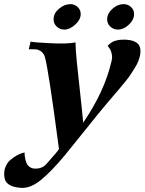

<svg xmlns="http://www.w3.org/2000/svg" viewBox="-107 -684 699 928"><path d="M570 -417Q567 -403 561.5 -388.5Q556 -374 545 -356.5Q534 -339 525 -325Q516 -311 498.5 -289.5Q481 -268 470.5 -255.5Q460 -243 438 -217.5Q416 -192 406 -180Q374 -142 297.5 -46.5Q221 49 206 67Q140 146 90 186.5Q40 227 -5 224Q-78 219 -85 176Q-90 148 -81.5 125.5Q-73 103 -58 90Q-43 77 -27 68Q-11 59 0 56L12 53V64Q13 75 16.5 90Q20 105 27 114Q42 133 70.5 131Q99 129 116 110Q178 41 178 36Q127 -351 110 -408Q108 -416 104 -422Q100 -428 96 -432Q92 -436 86 -439Q80 -442 76 -443.5Q72 -445 64 -445.5Q56 -446 53 -446Q50 -446 41.5 -446Q33 -446 32 -446L41 -483Q56 -479 137.5 -475Q219 -471 258 -479Q258 -448 264.5 -383Q271 -318 281 -228.5Q291 -139 295 -91Q398 -241 432 -388Q436 -403 434.5 -414.5Q433 -426 430 -435Q427 -444 422.5 -450Q418 -456 416 -459L413 -462L416 -465Q418 -468 423 -472Q428 -476 435 -480.5Q442 -485 453.5 -488Q465 -491 478 -492Q526 -495 552 -478.5Q578 -462 570 -417ZM541 -614Q540 -587 515 -564Q490 -541 463 -541Q441 -541 425.5 -556Q410 -571 411 -593Q412 -620 437 -642Q462 -664 490 -664Q512 -664 527 -649.5Q542 -635 541 -614ZM283 -614Q282 -588 256 -564.5Q230 -541 204 -541Q182 -541 166.5 -556Q151 -571 152 -593Q153 -621 179 -642.5Q205 -664 233 -664Q254 -664 269 -649.5Q284 -635 283 -614Z"/></svg>

Font: GFS Artemisia
Style: Bold Italic
Weight: 700
Italic angle: -12°
Designer: Designed by Takis Katsoulidis and George D. Matthiopoulos.
Foundry: Designed by Takis Katsoulidis and George D. Matthiopoulos.
Version: Version 1.0